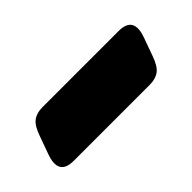

<svg xmlns="http://www.w3.org/2000/svg" viewBox="-18 -494 438 438"><g transform="rotate(-45 201.0 -275.5)"><path d="M342 -343.5Q391 -343.5 372 -291.5L356.5 -248.5Q348 -224 336.2 -215.2Q324.5 -206.5 305.5 -206.5H60Q11 -206.5 30 -258.5L45.5 -301.5Q54 -326 65.8 -334.8Q77.5 -343.5 96.5 -343.5Z"/></g></svg>

Font: Fraunces SuperSoft 9pt
Style: Regular
Weight: 900
Version: Version 1.000;[b76b70a41]